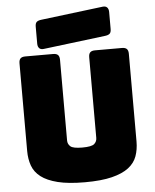

<svg xmlns="http://www.w3.org/2000/svg" viewBox="-63 -1013 872 1081"><g transform="rotate(-5 373.0 -473.0)"><path d="M682 -189Q682 -143 668.5 -105.5Q655 -68 620.5 -41.5Q586 -15 526 0Q466 15 373 15Q280 15 220 0Q160 -15 125.5 -41.5Q91 -68 77.5 -105.5Q64 -143 64 -189V-684Q64 -703 72.5 -711.5Q81 -720 100 -720H257Q276 -720 284.5 -711.5Q293 -703 293 -684V-228Q293 -208 308 -194.5Q323 -181 375 -181Q428 -181 443 -194.5Q458 -208 458 -228V-684Q458 -703 466.5 -711.5Q475 -720 494 -720H646Q665 -720 673.5 -711.5Q682 -703 682 -684ZM556 -796 207 -753Q190 -751 181.5 -760Q173 -769 173 -786V-882Q173 -901 181.5 -908.5Q190 -916 209 -918L558 -961Q575 -963 583.5 -954Q592 -945 592 -928V-832Q592 -813 583.5 -805.5Q575 -798 556 -796Z"/></g></svg>

Font: Bungee
Style: Regular
Weight: 400
Designer: David Jonathan Ross
Foundry: David Jonathan Ross
Version: Version 1.000;PS 1.0;hotconv 1.0.72;makeotf.lib2.5.5900